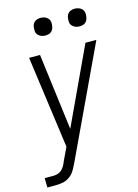

<svg xmlns="http://www.w3.org/2000/svg" viewBox="-145 -796 782 1086"><g transform="rotate(-15 246.0 -253.5)"><path d="M-7 215 -8 160H43Q55 160 67.5 156.5Q80 153 90 144.5Q100 136 107 124.5Q114 113 119 101V100L157 20L83 -520H147L204 -72L413 -520H477L174 124Q165 143 153.5 162Q142 181 123.5 194Q105 207 84.5 211Q64 215 43 215ZM405 -618Q392 -618 381 -622.5Q370 -627 362 -636Q354 -645 353 -657.5Q352 -670 354 -683Q355 -691 359.5 -699.5Q364 -708 371.5 -713Q379 -718 387.5 -720Q396 -722 404 -722Q417 -722 428.5 -717.5Q440 -713 447.5 -704Q455 -695 456.5 -682.5Q458 -670 455 -657Q454 -649 449.5 -640.5Q445 -632 438 -627Q431 -622 422 -620Q413 -618 405 -618ZM205 -618Q192 -618 181 -622.5Q170 -627 162 -636Q154 -645 153 -657.5Q152 -670 154 -683Q155 -691 159.5 -699.5Q164 -708 171.5 -713Q179 -718 187.5 -720Q196 -722 204 -722Q217 -722 228.5 -717.5Q240 -713 247.5 -704Q255 -695 256.5 -682.5Q258 -670 255 -657Q254 -649 249.5 -640.5Q245 -632 238 -627Q231 -622 222 -620Q213 -618 205 -618Z"/></g></svg>

Font: Iosevka SS18 Light
Style: Italic
Weight: 300
Italic angle: -9°
Monospace: yes
Designer: Belleve Invis
Foundry: Belleve Invis
Version: Version 25.1.1; ttfautohint (v1.8.4)